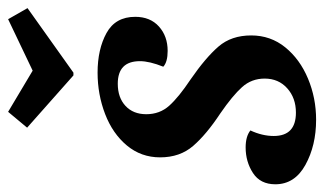

<svg xmlns="http://www.w3.org/2000/svg" viewBox="-194 -610 818 485"><g transform="rotate(-90 215.5 -367.0)"><path d="M172 -220Q119 -255 90 -288.5Q61 -322 61 -372Q61 -420 91 -456Q121 -492 170.5 -511Q220 -530 275 -530Q334 -530 375 -507.5Q416 -485 416 -435Q416 -397 391.5 -375Q367 -353 330 -353Q302 -353 290 -364Q304 -399 304 -423Q304 -479 247 -479Q212 -479 191 -459.5Q170 -440 170 -407Q170 -373 191.5 -349Q213 -325 258 -295Q313 -257 341 -224.5Q369 -192 369 -142Q369 -93 339 -56Q309 -19 260 1.5Q211 22 156 22Q91 22 42 -5Q-7 -32 -7 -81Q-7 -119 21.5 -137.5Q50 -156 86 -156Q114 -156 129 -144Q115 -114 115 -85Q115 -29 174 -29Q211 -29 235.5 -51Q260 -73 260 -108Q260 -141 238.5 -165Q217 -189 172 -220ZM410 -756 438 -707 275 -591H268L136 -708L176 -756L280 -694Z"/></g></svg>

Font: Sansita
Style: Italic
Weight: 400
Italic angle: -11°
Designer: Pablo Cosgaya
Foundry: Omnibus-Type
Version: Version 1.006